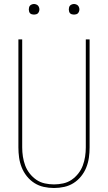

<svg xmlns="http://www.w3.org/2000/svg" viewBox="-20 -932 540 960"><path d="M250 8Q224 8 199 2.5Q174 -3 152.5 -16.5Q131 -30 114.5 -50.5Q98 -71 88.5 -95Q79 -119 75.5 -144Q72 -169 72 -195V-735H91V-195Q91 -172 94.5 -149Q98 -126 106 -104.5Q114 -83 128.5 -64.5Q143 -46 162 -33Q181 -20 204 -15Q227 -10 250 -10Q273 -10 296 -15Q319 -20 338 -33Q357 -46 371.5 -64.5Q386 -83 394 -104.5Q402 -126 405.5 -149Q409 -172 409 -195V-735H428V-195Q428 -169 424.5 -144Q421 -119 411.5 -95Q402 -71 385.5 -50.5Q369 -30 347.5 -16.5Q326 -3 301 2.5Q276 8 250 8ZM350 -859Q345 -859 339.5 -860.5Q334 -862 330.5 -865.5Q327 -869 325.5 -874.5Q324 -880 324 -885Q324 -890 325.5 -895.5Q327 -901 330.5 -904.5Q334 -908 339.5 -910Q345 -912 350 -912Q355 -912 360.5 -910Q366 -908 369.5 -904.5Q373 -901 375 -895.5Q377 -890 377 -885Q377 -880 375 -874.5Q373 -869 369.5 -865.5Q366 -862 360.5 -860.5Q355 -859 350 -859ZM150 -859Q145 -859 139.5 -860.5Q134 -862 130.5 -865.5Q127 -869 125.5 -874.5Q124 -880 124 -885Q124 -890 125.5 -895.5Q127 -901 130.5 -904.5Q134 -908 139.5 -910Q145 -912 150 -912Q155 -912 160.5 -910Q166 -908 169.5 -904.5Q173 -901 175 -895.5Q177 -890 177 -885Q177 -880 175 -874.5Q173 -869 169.5 -865.5Q166 -862 160.5 -860.5Q155 -859 150 -859Z"/></svg>

Font: Iosevka Term Curly Thin
Style: Regular
Weight: 100
Designer: Belleve Invis
Foundry: Belleve Invis
Version: Version 32.3.0